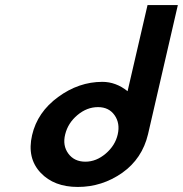

<svg xmlns="http://www.w3.org/2000/svg" viewBox="-20 -740 724 760"><path d="M566 -209Q543 -112 464 -56Q384 0 288 0Q194 0 141 -56Q86 -114 107 -205Q128 -296 210 -356Q292 -416 385 -416Q439 -416 485 -379L564 -720H684ZM318 -100Q361 -100 398.5 -132Q436 -164 446 -208Q456 -252 433.5 -284Q411 -316 368 -316Q324 -316 286.5 -284.5Q249 -253 238 -208Q227 -164 250.5 -132Q274 -100 318 -100Z"/></svg>

Font: Miedinger
Style: Bold-Italic
Weight: 700
Italic angle: -13°
Version: Version 001.000